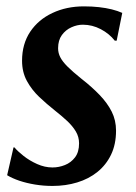

<svg xmlns="http://www.w3.org/2000/svg" viewBox="-20 -586 438 618"><path d="M355.5 -455H349.5Q332 -477.5 304.5 -492Q277 -506.5 246.5 -506.5Q228.5 -506.5 210 -498.2Q191.5 -490 179.2 -473.2Q167 -456.5 167 -430.5Q167 -415.5 174 -401.8Q181 -388 197.2 -371.8Q213.5 -355.5 241.5 -333Q275.5 -306.5 300.5 -280.5Q325.5 -254.5 339.5 -226.8Q353.5 -199 353.5 -165.5Q353.5 -121.5 337.5 -88.2Q321.5 -55 293.5 -32.5Q265.5 -10 228.5 1.2Q191.5 12.5 149 12.5Q120 12.5 92.8 8Q65.5 3.5 42.5 -4.2Q19.5 -12 3 -22L23.5 -111.5H26.5Q37 -99 56 -84Q75 -69 99.5 -58Q124 -47 149 -47Q169.5 -47 189 -54.8Q208.5 -62.5 221.5 -79.5Q234.5 -96.5 234.5 -124.5Q234.5 -145.5 224 -163Q213.5 -180.5 195.8 -197Q178 -213.5 157 -230Q130.5 -251 106.2 -274Q82 -297 66.5 -325.5Q51 -354 51 -390.5Q51 -444.5 77.2 -483.8Q103.5 -523 148.8 -544.2Q194 -565.5 250 -565.5Q276 -565.5 298.5 -563Q321 -560.5 340 -555.8Q359 -551 373.5 -544.5Z"/></svg>

Font: Merriweather 24pt SemiCondensed
Style: Bold Italic
Weight: 700
Width: 4
Italic angle: -7.8°
Designer: Eben Sorkin
Foundry: Eben Sorkin
Version: Version 2.101